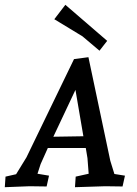

<svg xmlns="http://www.w3.org/2000/svg" viewBox="-31 -775 572 799"><path d="M489 -44 479 1Q433 0 407 0L281 4L284 -40L338 -52L333 -117L326 -159H168L138 -92L125 -52L173 -44L163 1Q120 0 92 0L-11 4L-8 -40L36 -50L79 -120L277 -529L337 -537L428 -106L445 -51ZM283 -401 191 -206 316 -208ZM415 -605 383 -564 312 -624 195 -695 241 -755Z"/></svg>

Font: Andada SC
Style: Italic
Weight: 400
Italic angle: -8.29999°
Designer: Carolina Giovagnoli
Foundry: Carolina Giovagnoli
Version: Version 1.003